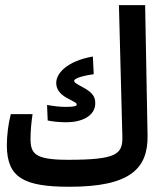

<svg xmlns="http://www.w3.org/2000/svg" viewBox="-20 -713 626 737"><path d="M246.6 3.9C477.5 3.9 548.8 -64 546.4 -193.8L537.1 -693.4H436.5L449.7 -189C451.7 -120.6 426.8 -99.6 240.7 -99.6C112.3 -99.6 97.2 -124 97.2 -181.2C97.2 -210.9 100.6 -245.6 105 -274.9H21.5C12.2 -240.2 6.3 -193.4 6.3 -156.2C6.3 -31.2 70.8 3.9 246.6 3.9ZM235.4 -243.7C291 -243.7 345.7 -266.1 345.7 -316.9C345.7 -339.4 337.4 -356.9 299.8 -377C274.9 -390.6 264.6 -396 264.6 -402.8C264.6 -410.2 286.1 -420.4 339.8 -428.2L336.4 -496.1C234.4 -478 195.8 -429.7 195.8 -395C195.8 -371.1 209 -352.5 236.8 -336.9C267.6 -319.8 274.4 -318.8 274.4 -311.5C274.4 -306.2 265.6 -302.7 232.4 -302.7C209 -302.7 186.5 -305.7 160.6 -310.1L163.1 -250.5C180.7 -246.6 206.5 -243.7 235.4 -243.7Z"/></svg>

Font: CaskaydiaCove Nerd Font
Style: Regular
Weight: 400
Designer: Aaron Bell
Foundry: Saja Typeworks
Version: Version 2111.1;Nerd Fonts 2.3.3